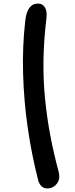

<svg xmlns="http://www.w3.org/2000/svg" viewBox="-20 -853 420 1080"><path d="M245.1 207Q227.1 207 213.9 194.8Q200.7 182.6 194.8 161.1Q157.7 16.1 136 -134Q114.3 -284.2 109.9 -438.5Q105.5 -592.8 122.1 -735.8Q132.3 -833 193.8 -833Q219.2 -833 232.7 -811.5Q246.1 -790 241.2 -750Q226.6 -630.9 224.6 -518.1Q222.7 -405.3 233.4 -298.1Q244.1 -190.9 262.7 -92.5Q281.2 5.9 310.1 113.8Q320.3 154.8 299.3 180.9Q278.3 207 245.1 207Z"/></svg>

Font: Shantell Sans Irregular
Style: Italic
Weight: 500
Italic angle: -11.31°
Designer: Stephen Nixon, Anya Danilova, Shantell Martin
Foundry: Arrow Type
Version: Version 1.006;[9816181b4]